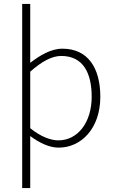

<svg xmlns="http://www.w3.org/2000/svg" viewBox="-20 -740 583 978"><path d="M93 218H134V-47C184 -10 233 12 279 12C392 12 491 -84 491 -247C491 -395 427 -492 298 -492C239 -492 182 -457 134 -420V-720H93ZM277 -25C241 -25 189 -42 134 -87V-375C193 -427 244 -455 292 -455C405 -455 447 -366 447 -247C447 -116 376 -25 277 -25Z"/></svg>

Font: Source Sans Pro Light
Style: Regular
Weight: 300
Designer: Paul D. Hunt
Foundry: Adobe Systems Incorporated
Version: Version 3.006;hotconv 1.0.111;makeotfexe 2.5.65597